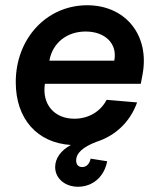

<svg xmlns="http://www.w3.org/2000/svg" viewBox="-20 -536 602 731"><path d="M415 -305H168C180 -373 235 -416 306 -416C381 -416 428 -369 415 -305ZM277 175C333 175 377 137 388 78L325 68C321 88 309 100 293 100C278 100 270 90 270 75C270 47 295 24 347 4C419 -19 475 -71 502 -146L386 -156C362 -110 316 -84 263 -84C186 -84 139 -140 151 -217H516L523 -254C550 -402 458 -516 312 -516C158 -516 40 -390 40 -223C40 -83 122 8 250 16C212 36 190 67 190 100C190 143 227 175 277 175Z"/></svg>

Font: Uncut Sans Semibold Italic
Style: Regular
Weight: 600
Italic angle: -11°
Designer: Kasper Nordkvist
Foundry: UNCUT.wtf
Version: Version 1.304;Glyphs 3.2 (3246)